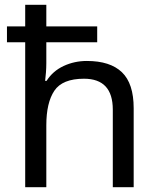

<svg xmlns="http://www.w3.org/2000/svg" viewBox="-20 -780 658 800"><path d="M173 -760V-670H385V-604H173V-517Q173 -498 171.5 -478.5Q170 -459 168 -443H174Q200 -484 245 -505Q290 -526 342 -526Q439 -526 488 -479Q537 -432 537 -329V0H450V-323Q450 -452 330 -452Q240 -452 206.5 -402Q173 -352 173 -258V0H85V-604H9V-670H85V-760Z"/></svg>

Font: Noto Sans Soyombo
Style: Regular
Weight: 400
Designer: Monotype Design Team
Foundry: Monotype Imaging Inc.
Version: Version 2.001; ttfautohint (v1.8.4.7-5d5b)